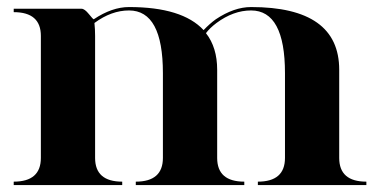

<svg xmlns="http://www.w3.org/2000/svg" viewBox="-20 -533 1095 553"><path d="M253.9 -429.7V-78.1Q253.9 -9.8 332 -9.8V0H19.5V-9.8Q97.7 -9.8 97.7 -78.1V-429.7Q97.7 -498 19.5 -498V-507.8H214.8Q223.6 -507.8 235.8 -492.7Q248 -477.5 250 -477.5Q302.7 -512.7 351.6 -512.7Q504.9 -512.7 566.4 -446.3Q584 -464.8 601.6 -477.5Q654.3 -512.7 703.1 -512.7Q957 -512.7 957 -332V-78.1Q957 -9.8 1035.2 -9.8V0H722.7V-9.8Q800.8 -9.8 800.8 -78.1V-322.3Q800.8 -502.9 703.1 -502.9Q652.3 -502.9 603.5 -466.8Q584 -452.1 573.2 -437.5Q605.5 -396.5 605.5 -332V-78.1Q605.5 -9.8 683.6 -9.8V0H371.1V-9.8Q449.2 -9.8 449.2 -78.1V-322.3Q449.2 -502.9 351.6 -502.9Q300.8 -502.9 252 -466.8Q253.9 -449.2 253.9 -429.7Z"/></svg>

Font: spinweradBold
Style: Regular
Weight: 700
Width: 7
Version: Version 0.3 ; ttfautohint (v1.2) -l 8 -r 50 -G 200 -x 14 -D 